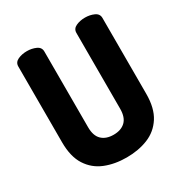

<svg xmlns="http://www.w3.org/2000/svg" viewBox="-171 -860 948 996"><g transform="rotate(-30 303.0 -362.5)"><path d="M303 6Q232 6 175 -17Q118 -40 84.5 -92Q51 -144 51 -230V-684Q51 -709 75 -720Q99 -731 129 -731Q158 -731 182.5 -720Q207 -709 207 -684V-230Q207 -179 232.5 -154.5Q258 -130 303 -130Q348 -130 373.5 -154.5Q399 -179 399 -230V-684Q399 -709 423 -720Q447 -731 477 -731Q506 -731 530.5 -720Q555 -709 555 -684V-230Q555 -144 521.5 -92Q488 -40 431 -17Q374 6 303 6Z"/></g></svg>

Font: Dosis ExtraLight ExtraBold
Style: Regular
Weight: 800
Version: Version 3.001; ttfautohint (v1.8.2)